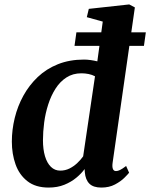

<svg xmlns="http://www.w3.org/2000/svg" viewBox="-20 -837 678 867"><path d="M488.5 -102Q486 -84 489.8 -74.2Q493.5 -64.5 504 -64.5Q512 -64.5 522.2 -69.5Q532.5 -74.5 549.5 -87.5L563 -57Q557.5 -50 541.5 -34Q525.5 -18 499.2 -4Q473 10 437.5 10Q401.5 10 383.8 -7.5Q366 -25 363 -59L362 -73.5Q348 -54 325 -34.8Q302 -15.5 270.8 -2.8Q239.5 10 199.5 10Q140.5 10 103.8 -18.8Q67 -47.5 50.2 -94.8Q33.5 -142 33.5 -197.5Q33.5 -251 46.5 -304.2Q59.5 -357.5 85.5 -404.8Q111.5 -452 150.2 -489Q189 -526 241.5 -547Q294 -568 359.5 -568Q373 -568 389 -565.8Q405 -563.5 419.5 -560L444 -739.5L372 -759.5L381 -797L563.5 -817L589 -803.5ZM409 -492.5Q396 -499.5 380 -502.8Q364 -506 347.5 -506Q309 -506 280 -487.2Q251 -468.5 230.8 -436.8Q210.5 -405 197.8 -365.5Q185 -326 179.5 -284Q174 -242 174 -203.5Q174 -162.5 183.2 -131.5Q192.5 -100.5 210 -83.5Q227.5 -66.5 252 -66.5Q274.5 -66.5 294 -76.2Q313.5 -86 329.2 -101Q345 -116 355.5 -131ZM325 -691H638.5L630 -630H316.5Z"/></svg>

Font: Merriweather
Style: Bold Italic
Weight: 700
Italic angle: -7.8°
Version: Version 2.101